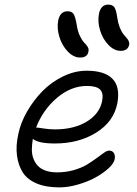

<svg xmlns="http://www.w3.org/2000/svg" viewBox="-20 -768 592 831"><path d="M502.9 -547.9Q474.1 -547.9 449.2 -573.7Q424.3 -599.6 413.1 -637Q401.9 -674.3 408.2 -708Q416.5 -748 448.2 -748Q466.8 -748 474.9 -736.8Q482.9 -725.6 487.8 -689.9Q491.2 -667 498.3 -649.2Q505.4 -631.3 512.7 -621.8Q520 -612.3 526.9 -605Q533.7 -597.7 537.1 -590.3Q540.5 -583 539.1 -574.2Q533.2 -547.9 502.9 -547.9ZM327.1 -519Q298.3 -519 273.4 -544.9Q248.5 -570.8 237.1 -608.2Q225.6 -645.5 231.9 -679.2Q240.2 -719.2 272 -719.2Q290 -719.2 297.9 -708.3Q305.7 -697.3 312 -661.1Q315.9 -632.8 325.9 -612.3Q335.9 -591.8 344.7 -583.3Q353.5 -574.7 359.4 -565.2Q365.2 -555.7 362.8 -544.9Q358.4 -519 327.1 -519ZM236.8 43Q178.7 43 138.4 25.9Q98.1 8.8 78.6 -21.7Q59.1 -52.2 53.5 -94.5Q47.9 -136.7 59.1 -187Q68.8 -235.4 96.4 -283.9Q124 -332.5 162.6 -372.3Q201.2 -412.1 252.2 -437Q303.2 -461.9 355 -461.9Q433.1 -461.9 467 -426.8Q501 -391.6 487.8 -320.8Q472.2 -241.2 396.5 -194.1Q320.8 -147 217.8 -147Q145.5 -147 122.1 -167Q118.2 -143.1 117.9 -121.6Q117.7 -100.1 124.5 -81.8Q131.3 -63.5 143.8 -50.3Q156.2 -37.1 177.5 -29.5Q198.7 -22 227.1 -22Q265.1 -22 299.1 -31.7Q333 -41.5 356 -55.4Q378.9 -69.3 397.2 -83Q415.5 -96.7 429.4 -106.4Q443.4 -116.2 452.1 -116.2Q465.8 -116.2 472.7 -106Q479.5 -95.7 476.1 -78.1Q472.7 -60.5 449.5 -39.3Q426.3 -18.1 393.6 0Q360.8 18.1 318.1 30.5Q275.4 43 236.8 43ZM142.1 -215.8Q146 -215.8 169.2 -211.9Q192.4 -208 217.8 -208Q299.8 -208 355.2 -241.5Q410.6 -274.9 421.9 -330.1Q428.7 -363.8 413.6 -379.9Q398.4 -396 356 -396Q287.1 -396 226.3 -344.2Q165.5 -292.5 136.2 -215.8Z"/></svg>

Font: Shantell Sans Bouncy
Style: Italic
Weight: 300
Italic angle: -11.31°
Designer: Stephen Nixon, Anya Danilova, Shantell Martin
Foundry: Arrow Type
Version: Version 1.006;[9816181b4]